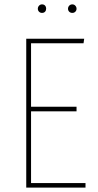

<svg xmlns="http://www.w3.org/2000/svg" viewBox="-20 -858 447 878"><path d="M365 -681 362 -660H122V-370H330V-349H122V-21H371V0H100V-681ZM191 -818Q191 -810 186 -804.5Q181 -799 172 -799Q164 -799 158.5 -804.5Q153 -810 153 -818Q153 -826 158.5 -832Q164 -838 172 -838Q181 -838 186 -832.5Q191 -827 191 -818ZM330 -818Q330 -810 324.5 -804.5Q319 -799 311 -799Q302 -799 296.5 -804.5Q291 -810 291 -818Q291 -826 296.5 -832Q302 -838 311 -838Q319 -838 324.5 -832Q330 -826 330 -818Z"/></svg>

Font: Fira Sans Extra Condensed Thin
Style: Regular
Weight: 250
Width: 1
Designer: Carrois Corporate & Edenspiekermann AG
Foundry: Carrois Corporate GbR & Edenspiekermann AG
Version: Version 4.203